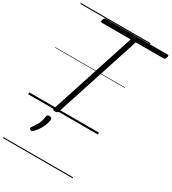

<svg xmlns="http://www.w3.org/2000/svg" viewBox="-326 -1148 1602 1785"><g transform="rotate(30 475.0 -255.0)"><path d="M295 14Q267 14 273 -5L570 -918H263Q251 -918 248.5 -924Q246 -930 251 -944Q255 -958 261 -963Q267 -968 278 -968H935Q948 -968 949.5 -962Q951 -956 947 -943Q944 -929 938 -923.5Q932 -918 920 -918H625L328 -5Q325 5 317.5 9.5Q310 14 295 14ZM182 276Q174 270 173 262.5Q172 255 179 247Q198 222 211.5 199.5Q225 177 233.5 153Q242 129 245 99Q246 86 253.5 81Q261 76 273 76Q288 76 294.5 82.5Q301 89 300 101Q300 119 290.5 147Q281 175 263 206.5Q245 238 215 269Q207 277 198.5 280Q190 283 182 276ZM0 460H748V470H0ZM0 -20H748V0H0ZM0 -505H748V-500H0ZM0 -980H748V-970H0Z"/></g></svg>

Font: Playwrite NO Guides
Style: Regular
Weight: 400
Designer: Veronika Burian, José Scaglione
Foundry: TypeTogether
Version: Version 1.003